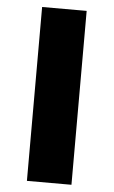

<svg xmlns="http://www.w3.org/2000/svg" viewBox="-53 -766 475 803"><g transform="rotate(5 184.5 -365.0)"><path d="M91 0V-730H278V0Z"/></g></svg>

Font: Mplus 1p ExtraBold
Style: Regular
Weight: 800
Version: Version 1.061